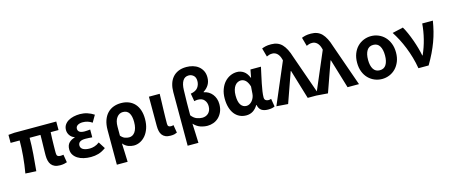

<svg xmlns="http://www.w3.org/2000/svg" viewBox="-56 -1579 5980 2546"><g transform="rotate(-15 2934.5 -305.5)"><path d="M580 14Q537 14 507.5 1.5Q478 -11 460 -34Q442 -57 434 -90Q426 -123 426 -164Q426 -179 426.5 -210.5Q427 -242 428 -281Q429 -320 430 -362.5Q431 -405 431 -443H282Q282 -337 273 -220.5Q264 -104 253 8L105 0Q125 -115 135 -229.5Q145 -344 145 -443H21V-553L104 -560H679V-443H571Q568 -403 567 -358Q566 -313 565 -272.5Q564 -232 564 -201Q564 -170 564 -157Q564 -128 576.5 -117Q589 -106 615 -106Q623 -106 633.5 -107Q644 -108 657 -110L675 -2Q659 4 635 9Q611 14 580 14Z M1004 14Q951 14 904.5 3Q858 -8 823.5 -30Q789 -52 769 -84Q749 -116 749 -158Q749 -215 779.5 -247Q810 -279 860 -292V-297Q838 -304 822 -317Q806 -330 795.5 -346Q785 -362 779.5 -380Q774 -398 774 -416Q774 -457 793 -486.5Q812 -516 844.5 -535.5Q877 -555 919 -564.5Q961 -574 1007 -574Q1058 -574 1106.5 -558.5Q1155 -543 1197 -515L1142 -420Q1084 -460 1014 -460Q971 -460 944.5 -443Q918 -426 918 -396Q918 -367 940.5 -351.5Q963 -336 1010 -336Q1027 -336 1046.5 -337.5Q1066 -339 1086 -341V-234Q1062 -236 1038.5 -237.5Q1015 -239 992 -239Q893 -239 893 -172Q893 -138 925 -118.5Q957 -99 1019 -99Q1048 -99 1082.5 -109.5Q1117 -120 1151 -146L1210 -53Q1156 -14 1107 0Q1058 14 1004 14Z M1307 -273Q1307 -350 1327 -407Q1347 -464 1382.5 -501Q1418 -538 1465.5 -556Q1513 -574 1569 -574Q1629 -574 1676.5 -554.5Q1724 -535 1757 -498.5Q1790 -462 1807.5 -409Q1825 -356 1825 -289Q1825 -217 1805.5 -160.5Q1786 -104 1753.5 -65.5Q1721 -27 1679.5 -6.5Q1638 14 1593 14Q1555 14 1516 -1Q1477 -16 1445 -54Q1448 15 1450.5 75Q1453 135 1455 201H1307ZM1560 -107Q1584 -107 1604.5 -118Q1625 -129 1641 -151.5Q1657 -174 1666 -207.5Q1675 -241 1675 -287Q1675 -368 1648 -410.5Q1621 -453 1564 -453Q1513 -453 1479.5 -408.5Q1446 -364 1446 -283V-160Q1475 -127 1503.5 -117Q1532 -107 1560 -107Z M2096 14Q2054 14 2026.5 1.5Q1999 -11 1982 -33.5Q1965 -56 1958 -88Q1951 -120 1951 -159V-560H2099Q2098 -509 2096 -453.5Q2094 -398 2092.5 -344Q2091 -290 2090 -240.5Q2089 -191 2089 -152Q2089 -126 2100 -116Q2111 -106 2134 -106Q2150 -106 2168 -112L2186 -4Q2169 4 2149 9Q2129 14 2096 14Z M2279 -536Q2279 -595 2294 -645.5Q2309 -696 2340 -733Q2371 -770 2418.5 -791Q2466 -812 2531 -812Q2576 -812 2618.5 -800Q2661 -788 2694 -762.5Q2727 -737 2747 -698.5Q2767 -660 2767 -608Q2767 -550 2741.5 -507Q2716 -464 2668 -434V-429Q2702 -423 2731.5 -405.5Q2761 -388 2782.5 -361Q2804 -334 2816 -299.5Q2828 -265 2828 -224Q2828 -164 2808.5 -119.5Q2789 -75 2757.5 -45Q2726 -15 2686 -0.5Q2646 14 2605 14Q2557 14 2508 -2.5Q2459 -19 2416 -65Q2420 4 2422 69.5Q2424 135 2427 201H2279ZM2564 -107Q2588 -107 2610 -115Q2632 -123 2648.5 -139Q2665 -155 2674.5 -178.5Q2684 -202 2684 -234Q2684 -284 2654.5 -319Q2625 -354 2566 -354Q2552 -354 2540 -352Q2528 -350 2517 -347L2498 -455Q2569 -467 2597.5 -506Q2626 -545 2626 -595Q2626 -646 2597.5 -671Q2569 -696 2532 -696Q2478 -696 2450.5 -651Q2423 -606 2421 -525Q2418 -438 2417 -353Q2416 -268 2416 -180Q2450 -136 2489.5 -121.5Q2529 -107 2564 -107Z M3137 14Q3087 14 3046 -5.5Q3005 -25 2976 -62Q2947 -99 2931 -153Q2915 -207 2915 -275Q2915 -345 2935.5 -401Q2956 -457 2990 -495Q3024 -533 3068.5 -553.5Q3113 -574 3162 -574Q3211 -574 3253 -546Q3295 -518 3321 -453H3325L3345 -560H3489Q3478 -509 3465.5 -452.5Q3453 -396 3442 -342Q3431 -288 3424 -240Q3417 -192 3417 -158Q3417 -130 3432.5 -118Q3448 -106 3472 -106Q3491 -106 3509 -113L3527 -4Q3513 4 3490.5 9Q3468 14 3436 14Q3379 14 3345.5 -8.5Q3312 -31 3301 -85H3297Q3238 14 3137 14ZM3171 -107Q3192 -107 3212 -117.5Q3232 -128 3248 -146.5Q3264 -165 3274.5 -189.5Q3285 -214 3287 -242L3294 -341Q3275 -402 3246.5 -427.5Q3218 -453 3183 -453Q3161 -453 3139.5 -442.5Q3118 -432 3101.5 -410.5Q3085 -389 3075 -355.5Q3065 -322 3065 -277Q3065 -190 3093.5 -148.5Q3122 -107 3171 -107Z M3551 0 3792 -565 3788 -582Q3774 -635 3745 -662Q3716 -689 3678 -689Q3652 -689 3635 -683.5Q3618 -678 3600 -670L3567 -789Q3592 -799 3620 -805.5Q3648 -812 3695 -812Q3788 -812 3843.5 -754.5Q3899 -697 3936 -575L4138 0H3981L3860 -401H3855L3709 12Z M4098 0 4339 -565 4335 -582Q4321 -635 4292 -662Q4263 -689 4225 -689Q4199 -689 4182 -683.5Q4165 -678 4147 -670L4114 -789Q4139 -799 4167 -805.5Q4195 -812 4242 -812Q4335 -812 4390.5 -754.5Q4446 -697 4483 -575L4685 0H4528L4407 -401H4402L4256 12Z M5001 14Q4948 14 4899.5 -6Q4851 -26 4814 -63.5Q4777 -101 4755.5 -155.5Q4734 -210 4734 -279Q4734 -349 4755.5 -404Q4777 -459 4814 -496.5Q4851 -534 4899.5 -554Q4948 -574 5001 -574Q5054 -574 5102.5 -554Q5151 -534 5187.5 -496.5Q5224 -459 5246 -404Q5268 -349 5268 -279Q5268 -210 5246 -155.5Q5224 -101 5187.5 -63.5Q5151 -26 5102.5 -6Q5054 14 5001 14ZM5001 -106Q5060 -106 5088.5 -152.5Q5117 -199 5117 -279Q5117 -360 5088.5 -407Q5060 -454 5001 -454Q4942 -454 4913 -407Q4884 -360 4884 -279Q4884 -199 4913 -152.5Q4942 -106 5001 -106Z M5501 0Q5488 -78 5466.5 -152.5Q5445 -227 5417.5 -296Q5390 -365 5358 -426.5Q5326 -488 5292 -540L5441 -574Q5465 -534 5488.5 -480.5Q5512 -427 5532.5 -369.5Q5553 -312 5569 -255Q5585 -198 5594 -150H5599Q5643 -248 5669 -353Q5695 -458 5703 -560H5849Q5837 -486 5820 -418Q5803 -350 5778 -282.5Q5753 -215 5719.5 -145.5Q5686 -76 5641 0H5501Z"/></g></svg>

Font: SpoqaHanSans-Bold
Style: Regular
Weight: 700
Designer: [Spoqa Han Sans] Dong-huui Kim \uAE40 \uB3D9 \uD718   [Noto Sans] Ryoko NISHIZUKA \u897F \u585A \u6DBC \u5B50  (kana & i
Foundry: Spoqa (http://www.spoqa-han-sans.com)
Version: Version 2.000